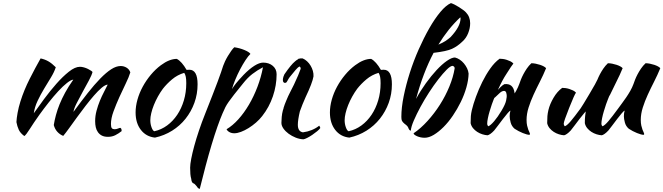

<svg xmlns="http://www.w3.org/2000/svg" viewBox="-20 -853 4281 1239"><path d="M675 -307Q659 -306 636 -286.5Q613 -267 586.5 -236.5Q560 -206 531.5 -169Q503 -132 476.5 -95.5Q450 -59 427 -27Q404 5 388 24Q366 15 350 -2.5Q334 -20 327 -46Q332 -77 341 -110.5Q350 -144 364.5 -180Q379 -216 400.5 -255.5Q422 -295 453 -339Q438 -338 412 -317.5Q386 -297 356 -264.5Q326 -232 294 -191.5Q262 -151 234 -112Q197 -60 172.5 -21Q148 18 137 25Q111 6 101 -16Q91 -38 86 -65Q87 -89 93.5 -125Q100 -161 112 -199Q135 -272 171.5 -344Q208 -416 242 -476Q270 -470 292.5 -457Q315 -444 340 -419Q330 -388 309 -353.5Q288 -319 265 -281Q242 -243 223 -203Q204 -163 198 -122Q226 -162 264.5 -214Q303 -266 343.5 -312Q384 -358 424 -390Q464 -422 496 -422Q508 -422 522 -418Q536 -414 548 -408Q560 -402 568 -396.5Q576 -391 577 -388Q572 -368 553.5 -333.5Q535 -299 514 -261Q493 -223 475 -187.5Q457 -152 454 -131Q503 -198 546 -252.5Q589 -307 627 -346Q665 -385 697.5 -406Q730 -427 759 -427Q779 -427 796.5 -416.5Q814 -406 821 -386Q812 -356 791.5 -314Q771 -272 750 -225.5Q729 -179 712.5 -134Q696 -89 696 -53Q696 -32 702 -25.5Q708 -19 719 -19Q731 -19 741.5 -23.5Q752 -28 757 -28Q763 -24 764 -18Q765 -12 765 -7Q745 9 724 19.5Q703 30 677 30Q653 30 637.5 22Q622 14 612 0Q602 -14 598 -32Q594 -50 594 -71Q594 -105 603 -138.5Q612 -172 624.5 -202.5Q637 -233 651 -259.5Q665 -286 675 -307Z M980 35Q923 29 889 -15Q855 -59 855 -127Q855 -167 867 -210Q879 -253 901 -293.5Q923 -334 953 -370Q983 -406 1018 -432Q1073 -473 1121 -473Q1153 -456 1184 -402Q1189 -402 1193 -402.5Q1197 -403 1202 -403Q1255 -403 1255 -309Q1255 -246 1234.5 -189.5Q1214 -133 1177.5 -87Q1141 -41 1090.5 -9.5Q1040 22 980 35ZM1031 -280Q1014 -257 999 -230Q984 -203 973 -175.5Q962 -148 956 -122.5Q950 -97 950 -77Q950 -53 958 -31Q966 -9 976 -6Q1021 -16 1058.5 -43.5Q1096 -71 1123.5 -112Q1151 -153 1166.5 -205Q1182 -257 1182 -316Q1182 -342 1179 -357Q1176 -372 1169 -383Q1125 -370 1090.5 -341Q1056 -312 1031 -280Z M1230 331Q1216 327 1214 301Q1210 288 1208.5 270Q1207 252 1207 229Q1207 208 1214 171.5Q1221 135 1233.5 89Q1246 43 1264 -10.5Q1282 -64 1304 -119Q1331 -188 1351 -238.5Q1371 -289 1384.5 -326Q1398 -363 1406.5 -387Q1415 -411 1420 -428Q1424 -440 1432 -457Q1440 -474 1450.5 -491.5Q1461 -509 1472 -524.5Q1483 -540 1492 -548Q1527 -543 1558 -530Q1589 -517 1596 -505Q1582 -492 1564 -464.5Q1546 -437 1529 -404.5Q1512 -372 1498 -338Q1484 -304 1477 -278Q1487 -295 1503 -315Q1519 -335 1552 -370Q1589 -408 1621.5 -428.5Q1654 -449 1678 -449Q1716 -449 1740.5 -428Q1765 -407 1765 -374Q1765 -302 1741 -231.5Q1717 -161 1672 -104Q1655 -82 1632 -62Q1609 -42 1584 -26.5Q1559 -11 1535 -2Q1511 7 1492 7Q1474 7 1460.5 -0.5Q1447 -8 1442 -19Q1481 -42 1518 -83Q1555 -124 1586.5 -177.5Q1618 -231 1641.5 -293Q1665 -355 1677 -419Q1639 -399 1608.5 -375.5Q1578 -352 1548 -314Q1512 -270 1491 -243Q1470 -216 1456.5 -197Q1443 -178 1434.5 -161.5Q1426 -145 1416 -121Q1402 -89 1383.5 -36.5Q1365 16 1345.5 81Q1326 146 1306.5 219.5Q1287 293 1269 366Q1258 364 1250 350Q1242 341 1238.5 337Q1235 333 1230 331Z M1952 -226Q1931 -179 1915 -134Q1902 -79 1902 -48Q1902 -4 1935 1Q1965 -3 1992 -14Q2019 -25 2040 -42Q2046 -33 2047 -27Q2041 -18 2026.5 -6Q2012 6 1995 17.5Q1978 29 1962 37Q1946 45 1938 46Q1913 45 1888 35Q1863 25 1842.5 10Q1822 -5 1809 -23.5Q1796 -42 1796 -60Q1796 -77 1798 -98.5Q1800 -120 1805 -139Q1807 -147 1810 -155V-157Q1817 -180 1827 -203Q1839 -233 1853 -259.5Q1867 -286 1877 -307Q1909 -375 1920 -408Q1922 -418 1913 -424Q1901 -418 1887 -401Q1877 -388 1861.5 -370Q1846 -352 1842 -344.5Q1838 -337 1834.5 -331Q1831 -325 1829 -322Q1818 -314 1810 -322Q1804 -329 1805.5 -342.5Q1807 -356 1815 -373Q1858 -436 1884 -457Q1894 -466 1904 -471V-473Q1921 -478 1933 -476Q1948 -470 1961.5 -457.5Q1975 -445 1984.5 -429Q1994 -413 1999 -395.5Q2004 -378 2003 -360Q1996 -318 1952 -226Z M2234 35Q2177 29 2143 -15Q2109 -59 2109 -127Q2109 -167 2121 -210Q2133 -253 2155 -293.5Q2177 -334 2207 -370Q2237 -406 2272 -432Q2327 -473 2375 -473Q2407 -456 2438 -402Q2443 -402 2447 -402.5Q2451 -403 2456 -403Q2509 -403 2509 -309Q2509 -246 2488.5 -189.5Q2468 -133 2431.5 -87Q2395 -41 2344.5 -9.5Q2294 22 2234 35ZM2285 -280Q2268 -257 2253 -230Q2238 -203 2227 -175.5Q2216 -148 2210 -122.5Q2204 -97 2204 -77Q2204 -53 2212 -31Q2220 -9 2230 -6Q2275 -16 2312.5 -43.5Q2350 -71 2377.5 -112Q2405 -153 2420.5 -205Q2436 -257 2436 -316Q2436 -342 2433 -357Q2430 -372 2423 -383Q2379 -370 2344.5 -341Q2310 -312 2285 -280Z M2887 -613Q2952 -682 2952 -735Q2952 -739 2950 -741Q2871 -667 2809 -565Q2837 -577 2854 -588Q2872 -600 2887 -613ZM2897 -538Q2863 -522 2778 -512Q2710 -383 2665 -215Q2693 -267 2728 -315.5Q2763 -364 2797.5 -401Q2832 -438 2863.5 -460Q2895 -482 2916 -482Q2932 -478 2947 -468Q2962 -458 2974 -443.5Q2986 -429 2994 -412.5Q3002 -396 3004 -378Q3003 -336 2989.5 -288.5Q2976 -241 2953.5 -195Q2931 -149 2902.5 -107Q2874 -65 2842.5 -33.5Q2811 -2 2779.5 17Q2748 36 2720 36Q2708 36 2695.5 33.5Q2683 31 2672.5 26.5Q2662 22 2655.5 17Q2649 12 2649 7Q2695 -24 2739 -72.5Q2783 -121 2819 -177.5Q2855 -234 2880 -295Q2905 -356 2914 -412Q2914 -424 2901 -428Q2887 -428 2862.5 -403.5Q2838 -379 2808.5 -341Q2779 -303 2748.5 -256Q2718 -209 2693 -162.5Q2668 -116 2650.5 -75.5Q2633 -35 2631 -10Q2621 -10 2614 -30Q2612 -35 2607 -40.5Q2602 -46 2591 -54Q2586 -58 2581 -63.5Q2576 -69 2574 -73Q2570 -81 2570 -99Q2570 -158 2585 -232Q2600 -306 2624.5 -383Q2649 -460 2682 -534.5Q2715 -609 2750.5 -671Q2786 -733 2822 -776Q2858 -819 2890 -833Q2900 -830 2914 -823Q2928 -816 2942 -807Q2956 -798 2968.5 -789Q2981 -780 2987 -773Q3014 -745 3014 -703Q3014 -671 3001 -638.5Q2988 -606 2963 -584Q2932 -554 2897 -538Z M3246 -204Q3252 -229 3249 -245Q3246 -272 3224 -265Q3215 -262 3207 -255Q3199 -248 3191 -240Q3183 -232 3175 -225Q3172 -223 3170 -221Q3168 -216 3166 -212Q3161 -201 3154 -180Q3147 -159 3140 -136Q3133 -113 3128.5 -91Q3124 -69 3124 -56Q3124 -48 3126.5 -44Q3129 -40 3131 -38Q3146 -44 3169 -71Q3192 -98 3216.5 -139Q3241 -180 3246 -204ZM3193 -273Q3201 -282 3209 -290Q3223 -304 3235 -310Q3264 -313 3280 -299Q3296 -285 3300 -256Q3300 -253 3301 -250Q3306 -259 3311 -267Q3323 -289 3331 -311Q3335 -323 3341.5 -339.5Q3348 -356 3357.5 -374Q3367 -392 3379.5 -410.5Q3392 -429 3409 -445Q3422 -445 3437 -442Q3452 -439 3465.5 -434.5Q3479 -430 3489 -424.5Q3499 -419 3504 -413Q3486 -369 3464 -326Q3442 -283 3423 -241.5Q3404 -200 3391 -159Q3378 -118 3378 -79Q3378 -58 3381.5 -42.5Q3385 -27 3389 -16.5Q3393 -6 3396.5 1Q3400 8 3400 13Q3400 14 3398 16Q3397 17 3396 17Q3389 17 3378 14Q3367 11 3353.5 5.5Q3340 0 3326.5 -7Q3313 -14 3301 -22Q3282 -38 3275.5 -62Q3269 -86 3269 -103Q3269 -124 3274 -139Q3270 -139 3256 -123Q3242 -107 3225.5 -85Q3209 -63 3193 -42Q3177 -21 3169 -11Q3156 3 3144.5 11Q3133 19 3126 20Q3110 19 3092.5 13.5Q3075 8 3059.5 -2Q3044 -12 3032.5 -26Q3021 -40 3017 -58Q3017 -86 3018.5 -104Q3020 -122 3025 -143Q3034 -181 3051.5 -229Q3069 -277 3092 -323.5Q3115 -370 3143.5 -410.5Q3172 -451 3204 -474Q3213 -474 3225 -472.5Q3237 -471 3249.5 -467Q3262 -463 3273.5 -457.5Q3285 -452 3293 -443Q3284 -433 3248 -376Q3222 -337 3193 -273Z M3903 -445Q3916 -445 3931 -442Q3946 -439 3959.5 -434.5Q3973 -430 3983 -424.5Q3993 -419 3998 -413Q3980 -369 3958 -326Q3936 -283 3917 -242Q3915 -237 3911 -232Q3907 -222 3903 -212Q3898 -201 3891 -180Q3884 -159 3877 -136Q3870 -113 3865.5 -91Q3861 -69 3861 -56Q3861 -48 3863.5 -44Q3866 -40 3868 -38Q3883 -44 3906 -71Q3929 -98 3970 -154Q3980 -168 3993.5 -186Q4007 -204 4021 -224.5Q4035 -245 4047.5 -267Q4060 -289 4068 -311Q4072 -323 4078.5 -339.5Q4085 -356 4094.5 -374Q4104 -392 4116.5 -410.5Q4129 -429 4146 -445Q4159 -445 4174 -442Q4189 -439 4202.5 -434.5Q4216 -430 4226 -424.5Q4236 -419 4241 -413Q4223 -369 4201 -326Q4179 -283 4160 -241.5Q4141 -200 4128 -159Q4115 -118 4115 -79Q4115 -58 4118.5 -42.5Q4122 -27 4126 -16.5Q4130 -6 4133.5 1Q4137 8 4137 13Q4137 14 4135 16Q4134 17 4133 17Q4126 17 4115 14Q4104 11 4090.5 5.5Q4077 0 4063.5 -7Q4050 -14 4038 -22Q4019 -38 4012.5 -62Q4006 -86 4006 -103Q4006 -124 4011 -139Q4007 -139 3993 -123Q3979 -107 3962.5 -85Q3946 -63 3930 -42Q3914 -21 3906 -11Q3893 3 3881.5 11Q3870 19 3863 20Q3847 19 3829.5 13.5Q3812 8 3796.5 -2Q3781 -12 3769.5 -26Q3758 -40 3754 -58Q3754 -86 3756 -104Q3757 -118 3760 -134Q3756 -130 3750 -123Q3736 -107 3719.5 -85Q3703 -63 3687 -42Q3671 -21 3663 -11Q3650 3 3638.5 11Q3627 19 3620 20Q3604 19 3586.5 13.5Q3569 8 3553.5 -2Q3538 -12 3526.5 -26Q3515 -40 3511 -58Q3511 -86 3512.5 -104Q3514 -122 3519 -143Q3528 -181 3552 -222Q3576 -263 3608 -286Q3617 -286 3629 -284.5Q3641 -283 3653.5 -279Q3666 -275 3677.5 -269.5Q3689 -264 3697 -255Q3688 -245 3653 -157Q3618 -69 3618 -56Q3618 -48 3620.5 -44Q3623 -40 3625 -38Q3640 -44 3663 -71Q3686 -98 3727 -154Q3737 -168 3783 -245.5Q3829 -323 3835.5 -339.5Q3842 -356 3851.5 -374Q3861 -392 3873.5 -410.5Q3886 -429 3903 -445Z"/></svg>

Font: Sweet Mavka Script
Style: Regular
Weight: 500
Designer: Pablo Impallari/Anastassiya Vishnevskaya
Foundry: Pablo Impallari/ Anastassiya Vishnevskaya
Version: Version 2.0/www.impallari.com/   behance.net/sweetcherry